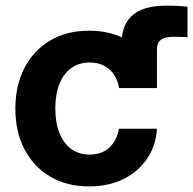

<svg xmlns="http://www.w3.org/2000/svg" viewBox="-20 -647 682 678"><path d="M418 -335.9 409.7 -476.6Q404.8 -550.3 443.1 -588.6Q481.4 -627 566.9 -627Q590.3 -627 609.4 -626Q628.4 -625 642.1 -623.5V-515.6Q632.8 -516.1 618.4 -516.6Q604 -517.1 591.3 -517.1Q561.5 -517.1 547.9 -506.3Q534.2 -495.6 534.2 -471.7V-335.9ZM294.4 11.2Q215.3 11.2 156.7 -23.7Q98.1 -58.6 66.2 -120.4Q34.2 -182.1 34.2 -263.2Q34.2 -344.7 66.2 -406.7Q98.1 -468.8 156.7 -503.7Q215.3 -538.6 294.4 -538.6Q362.3 -538.6 414.8 -512.9Q467.3 -487.3 498.8 -441.9Q530.3 -396.5 534.2 -335.9H400.4Q396 -362.8 382.8 -383.1Q369.6 -403.3 347.7 -414.8Q325.7 -426.3 296.4 -426.3Q259.3 -426.3 231.9 -406.7Q204.6 -387.2 189.9 -350.8Q175.3 -314.5 175.3 -264.2Q175.3 -213.9 189.9 -177.2Q204.6 -140.6 231.7 -120.8Q258.8 -101.1 296.4 -101.1Q339.4 -101.1 366 -125.7Q392.6 -150.4 399.9 -192.4H534.2Q530.8 -133.3 499.8 -87.2Q468.8 -41 416.3 -14.9Q363.8 11.2 294.4 11.2Z"/></svg>

Font: Inter Cardless Tabular Bold
Style: Bold
Weight: 700
Designer: Rasmus Andersson
Foundry: rsms
Version: Version 4.000;git-4fc901f